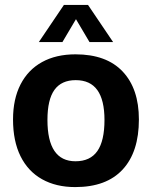

<svg xmlns="http://www.w3.org/2000/svg" viewBox="-20 -741 618 781"><path d="M286 20Q208 20 151 -12Q94 -44 63.5 -105.5Q33 -167 33 -255Q33 -338 63.5 -397.5Q94 -457 151 -488.5Q208 -520 287 -520Q413 -520 479 -450Q545 -380 545 -255Q545 -123 479 -51.5Q413 20 286 20ZM287 -85Q347 -85 376 -126.5Q405 -168 405 -253Q405 -334 376 -374.5Q347 -415 288 -415Q230 -415 201.5 -375.5Q173 -336 173 -253Q173 -169 201.5 -127Q230 -85 287 -85ZM240 -721H338L440 -570H344L289 -663L234 -570H138Z"/></svg>

Font: Moderustic SemiBold
Style: Regular
Weight: 600
Designer: Tural Alisoy
Foundry: TAFT Foundry
Version: Version 2.120